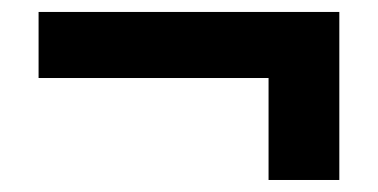

<svg xmlns="http://www.w3.org/2000/svg" viewBox="-20 -469 626 318"><path d="M43.9 -339.8V-449.2H542V-170.9H424.8V-339.8Z"/></svg>

Font: CaskaydiaCove NF SemiBold
Style: Regular
Weight: 600
Designer: Aaron Bell
Foundry: Saja Typeworks
Version: Version 2111.001; VTT 6.35;Nerd Fonts 3.2.1